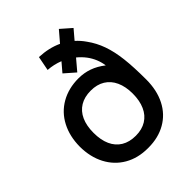

<svg xmlns="http://www.w3.org/2000/svg" viewBox="-224 -903 1039 1039"><g transform="rotate(-45 296.0 -383.0)"><path d="M296.5 15Q295.5 15 294.5 15Q219 15 161.5 -18.2Q104 -51.5 72.2 -112Q40.5 -172.5 40 -251.5Q40.5 -330.5 72.2 -391.2Q104 -452 162.2 -485.2Q220.5 -518.5 296.5 -518.5Q338.5 -518.5 376.2 -505.2Q414 -492 450.5 -463.5Q443 -518 409.5 -563.5Q391 -588 367 -607.5L314.5 -545.5L254 -598.5L297 -649Q256 -665.5 210.5 -668.5L226.5 -751Q300 -748 358 -721L410.5 -782.5L470.5 -730L425 -676.5Q450 -654 469.5 -625.5Q500 -583.5 518 -533Q536 -482.5 543.8 -416.2Q551.5 -350 551.5 -254.5Q551.5 -172.5 520.5 -111.5Q489.5 -50.5 432.2 -17.8Q375 15 299 15Q297.5 15 296.5 15ZM296.5 -79Q344 -79 377.5 -99.8Q411 -120.5 428.5 -159.5Q446 -198.5 446 -252.5Q446 -306 428.2 -344.8Q410.5 -383.5 377 -404Q343.5 -424.5 296.5 -424.5Q248 -424.5 214.2 -404Q180.5 -383.5 163 -345Q145.5 -306.5 145.5 -252Q145.5 -197 163 -158.5Q180.5 -120 214.2 -99.5Q248 -79 296.5 -79Z"/></g></svg>

Font: Vela Sans SemBd
Style: Regular
Weight: 600
Designer: Principal design: Mikhail Sharanda - project Manrope.
Design modification: Ravid Balaliev
Foundry: Mikhail Sharanda
Version: Version 1.001